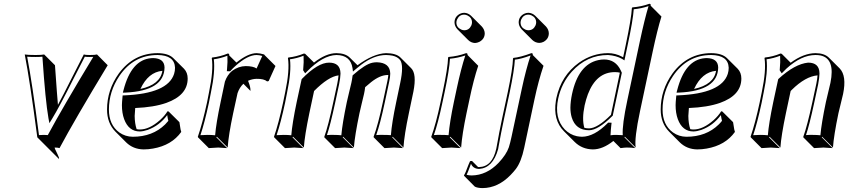

<svg xmlns="http://www.w3.org/2000/svg" viewBox="-20 -718 4454 1008"><path d="M175.8 2.9Q137.2 -292.5 109.9 -432.1Q124.5 -429.2 167 -429.2Q199.7 -429.2 211.9 -432.1L268.6 -375.5Q280.8 -201.7 284.2 -167.5Q309.6 -213.9 359.4 -313.5Q399.9 -394 419.9 -432.1Q427.7 -429.2 450.2 -429.2Q480 -429.2 489.3 -432.1L545.4 -375.5Q370.1 -85.9 292.5 59.6Q284.2 56.6 267.6 56.6Q264.2 56.6 282.2 92.3Q293 113.8 289.1 116.2L232.4 59.6ZM184.6 -8.8Q195.3 -9.8 210.9 -9.8Q224.6 -9.8 231 -8.8Q308.6 -153.3 469.7 -419.4Q461.9 -418.9 450.2 -418.9Q433.1 -418.9 425.3 -420.4Q406.7 -385.3 369.1 -311Q292 -157.2 252.9 -93.3L239.3 -71.3L234.4 -97.2Q218.3 -189 203.1 -414.1Q203.1 -417.5 202.6 -420.4Q189 -418.9 167 -418.9Q137.7 -418.9 122.6 -420.4Q148.9 -283.2 184.6 -8.8Z M689.9 -150.9Q687.5 -123 687 -109.4Q687.5 -68.8 697.3 -40Q705.6 -38.1 713.9 -38.1Q764.2 -38.1 819.8 -87.4Q845.2 -110.4 859.4 -133.8L865.2 -132.8L921.9 -76.7Q922.9 -72.8 924.3 -61.5Q928.2 -33.2 931.6 -25.4Q881.3 44.9 783.2 62Q758.8 66.4 733.4 66.4Q679.2 65.4 642.6 29.8L585.9 -26.9Q542 -71.8 542 -142.6Q542 -246.1 604 -332.5Q682.1 -438.5 807.1 -439Q863.8 -438.5 889.6 -413.1L946.3 -356.9Q965.3 -336.9 965.3 -305.7Q965.3 -217.8 853 -177.7Q787.6 -154.8 689.9 -150.9ZM717.3 -251Q821.3 -273.9 832.5 -346.2Q758.3 -339.4 717.3 -251ZM623 -208.5 624 -217.3H632.8Q860.8 -226.6 894 -330.1Q898.9 -345.7 898.9 -362.3Q896.5 -428.2 807.1 -429.2Q681.2 -429.2 606.4 -318.8Q551.8 -237.3 551.8 -142.6Q551.8 -62.5 606.4 -22.5Q637.7 -0.5 676.8 0Q780.8 0 846.7 -64.5Q856.4 -74.2 863.8 -83.5Q860.8 -94.2 857.9 -113.8Q817.4 -58.6 755.4 -36.1Q732.9 -28.3 713.9 -27.8Q655.8 -27.8 631.8 -92.3Q620.1 -124.5 620.1 -166Q620.1 -178.7 623 -208.5ZM843.8 -363.8Q842.3 -241.2 638.7 -231.9L625 -231.4L628.4 -244.6Q669.4 -404.3 773.9 -412.6Q779.8 -413.1 784.2 -413.1Q842.8 -411.6 843.8 -363.8Z M1257.8 -278.3Q1237.3 -258.8 1227.1 -229L1204.1 -123.5Q1179.7 -8.8 1175.3 56.6L1118.7 0L1115.7 2.9L1172.4 59.6Q1170.4 59.6 1125.5 56.6Q1125.5 56.6 1076.2 59.6L1019.5 2.9L1018.6 0Q1043 -70.3 1066.9 -180.2L1077.6 -234.9Q1101.6 -349.6 1091.8 -413.1L1093.8 -416Q1135.7 -420.4 1175.8 -437Q1180.7 -436.5 1182.1 -435.5Q1183.6 -432.1 1183.6 -426.8L1221.2 -389.6Q1281.7 -438.5 1327.1 -439Q1345.7 -438.5 1366.7 -432.1L1369.6 -428.2L1426.3 -371.6L1390.6 -292.5L1382.3 -290.5Q1366.2 -304.7 1327.1 -304.2Q1304.7 -303.7 1282.2 -293.9Q1296.4 -259.8 1294.9 -240.7ZM1170.9 -344.2 1171.9 -355Q1175.8 -394 1173.8 -425.3Q1138.2 -411.6 1102.5 -406.7Q1110.4 -341.8 1087.4 -232.9L1076.7 -178.2Q1054.2 -73.7 1032.2 -8.3Q1049.8 -9.8 1068.8 -9.8Q1091.8 -9.8 1109.4 -7.8Q1114.7 -71.8 1138.2 -182.1L1160.6 -288.6V-289.1Q1173.3 -325.2 1198.2 -345.7Q1231.9 -370.6 1270.5 -371.1Q1309.6 -370.6 1327.1 -358.4L1356.9 -424.3Q1342.3 -428.7 1327.1 -429.2Q1279.8 -429.2 1215.3 -371.1Q1201.7 -358.9 1191.4 -347.2L1188.5 -343.8Z M1867.2 -123.5Q1842.8 -6.8 1837.9 56.6L1781.7 0L1779.3 2.9L1835.9 59.6Q1834 59.6 1788.1 56.6Q1788.1 56.6 1739.3 59.6L1682.6 2.9V0Q1703.1 -56.2 1729.5 -180.2L1750.5 -277.8Q1755.9 -304.2 1757.3 -322.3Q1704.1 -315.9 1628.9 -240.2L1604 -123.5Q1579.6 -6.8 1575.2 56.6L1518.6 0L1515.6 2.9L1572.3 59.6Q1570.3 59.6 1524.9 56.6Q1524.9 56.6 1476.1 59.6L1419.4 2.9L1418.5 0Q1442.9 -70.3 1466.3 -180.2L1477.5 -234.9Q1501.5 -349.1 1491.7 -413.1L1493.7 -416Q1535.6 -420.4 1575.7 -437Q1580.6 -436.5 1582 -435.5L1628.4 -389.6Q1691.9 -439 1746.6 -439Q1793.5 -438.5 1816.9 -415L1856.9 -375.5Q1940.4 -436.5 2006.8 -439Q2059.6 -438.5 2082 -416.5L2138.7 -359.9Q2168.5 -330.1 2150.4 -237.3Q2148.9 -230.5 2147.5 -223.6L2126.5 -123.5Q2102.5 -9.8 2098.1 56.6L2041.5 0L2039.1 2.9L2095.7 59.6Q2093.8 59.6 2048.3 56.6L1998.5 59.6L1941.9 2.9L1941.4 0Q1965.3 -64.5 1989.7 -180.2L2013.7 -292Q2017.6 -311 2018.6 -324.2Q2016.6 -324.2 2015.1 -324.2Q1975.6 -324.2 1928.2 -286.6Q1914.6 -275.4 1897 -260.3Q1895 -242.2 1891.1 -224.6Q1887.7 -208.5 1878.9 -173.8Q1870.6 -139.2 1867.2 -123.5ZM1838.9 -360.8Q1838.9 -362.3 1838.9 -361.8Q1838.4 -360.4 1837.9 -359.9Q1837.9 -359.9 1838.9 -360.8ZM1584 -349.6 1581.5 -352.1 1583.5 -349.1ZM1800.8 -182.1Q1804.2 -198.2 1812.7 -232.9Q1821.3 -267.6 1824.7 -283.2Q1828.6 -301.3 1830.6 -317.9L1831.1 -321.8L1833.5 -324.2Q1897.5 -380.9 1935.1 -388.7Q1946.8 -391.1 1958.5 -391.1Q2027.8 -389.2 2028.8 -331.5Q2028.8 -314 2023.4 -290L1999.5 -177.7Q1976.1 -67.9 1955.1 -8.8Q1971.2 -10.3 1991.7 -9.8Q2016.1 -9.8 2032.2 -8.3Q2037.1 -73.2 2060.1 -182.1L2081.1 -282.2Q2100.6 -373.5 2081.1 -402.3Q2067.4 -419.9 2040.5 -425.8Q2025.4 -428.7 2006.8 -429.2Q1943.4 -429.2 1876 -377.9Q1861.8 -367.2 1847.2 -354.5L1833 -342.3L1830.6 -360.8Q1820.3 -428.2 1746.6 -429.2Q1674.8 -427.7 1590.8 -341.8L1582 -333L1571.3 -349.6L1571.8 -353Q1575.7 -392.6 1573.7 -425.3Q1538.1 -411.6 1502.4 -406.7Q1510.3 -341.8 1487.3 -232.9L1476.6 -178.2Q1454.1 -73.7 1432.1 -8.3Q1449.7 -9.8 1468.8 -9.8Q1491.7 -9.8 1509.3 -7.8Q1514.2 -69.8 1537.6 -182.1L1563.5 -301.8L1565.4 -304.2Q1648.9 -389.2 1707.5 -389.2Q1766.6 -389.2 1767.6 -333Q1767.6 -331.5 1767.6 -331.1Q1767.1 -309.1 1760.3 -275.9L1739.3 -177.7Q1713.9 -59.6 1696.3 -8.8Q1714.4 -10.3 1731.4 -9.8Q1753.4 -9.8 1772 -7.8Q1777.3 -69.8 1800.8 -182.1Z M2304.2 -234.9Q2331.1 -362.3 2332.5 -416L2335 -418.9Q2383.3 -422.9 2427.2 -439Q2431.2 -438.5 2433.1 -437Q2435.1 -433.6 2434.6 -429.2L2490.7 -372.6Q2466.3 -300.3 2444.3 -194.3L2429.2 -123.5Q2406.2 -14.2 2400.9 56.6L2344.2 0L2341.3 2.9L2397.9 59.6Q2396 59.6 2350.6 56.6Q2350.6 56.6 2301.3 59.6L2244.6 2.9L2244.1 0Q2269 -68.8 2292.5 -180.2ZM2366.2 -600.1Q2366.2 -630.4 2394.5 -645.5Q2405.8 -650.9 2417 -650.9Q2437.5 -649.9 2452.6 -635.7L2509.3 -579.1Q2523.9 -563 2524.9 -543.5Q2524.9 -513.2 2496.1 -498Q2484.9 -492.7 2473.6 -492.2Q2453.1 -493.2 2438 -507.8L2381.3 -564.5Q2366.7 -580.6 2366.2 -600.1ZM2376 -600.1Q2376 -574.7 2400.9 -563Q2409.7 -559.1 2417 -559.1Q2442.4 -559.1 2454.1 -583.5Q2458 -592.3 2458 -600.1Q2458 -625.5 2433.6 -637.2Q2424.8 -641.1 2417 -641.1Q2391.6 -641.1 2379.9 -616.2Q2376 -607.9 2376 -600.1ZM2314 -232.9 2302.2 -177.7Q2279.8 -71.8 2257.8 -8.8Q2274.4 -10.3 2293.9 -9.8Q2317.9 -9.8 2335 -8.3Q2340.8 -77.6 2362.8 -182.1L2377.9 -252.9Q2400.4 -358.4 2422.9 -426.8Q2383.8 -413.6 2342.3 -409.7Q2339.4 -353.5 2314 -232.9Z M2585.4 63Q2586.4 58.6 2588.9 44.4Q2599.6 -18.1 2616.2 -96.2L2646 -234.9Q2671.9 -357.9 2673.3 -411.1L2675.8 -414.1Q2710 -417 2770 -439Q2773.9 -438.5 2775.9 -437Q2777.8 -433.6 2776.9 -429.2L2833.5 -372.6Q2807.1 -295.4 2785.6 -194.3L2731.9 58.6Q2716.3 132.3 2688 169.4Q2677.2 183.6 2660.6 200.7Q2594.2 269 2513.2 269.5Q2485.8 269 2472.7 261.7L2416.5 205.1L2416 202.1Q2422.4 193.8 2439.5 147Q2443.8 135.3 2447.8 127.9L2458 127L2489.7 158.7Q2492.7 158.7 2495.1 159.2Q2564.5 157.2 2585.4 63ZM2703.1 -600.1Q2703.1 -630.4 2731.4 -645.5Q2742.7 -650.9 2753.9 -650.9Q2774.4 -649.9 2789.6 -635.7L2846.2 -579.1Q2860.8 -563 2861.3 -543.5Q2861.3 -513.2 2833 -498Q2821.8 -492.7 2810.5 -492.7Q2790 -493.7 2774.9 -507.8L2718.3 -564.5Q2703.6 -580.6 2703.1 -600.1ZM2712.9 -600.1Q2712.9 -574.7 2737.3 -563Q2746.1 -559.1 2753.9 -559.1Q2779.3 -559.1 2791 -583.5Q2794.9 -592.3 2794.9 -600.1Q2794.9 -625.5 2770.5 -637.2Q2761.7 -641.1 2753.9 -641.1Q2728.5 -641.1 2716.8 -616.7Q2712.9 -607.9 2712.9 -600.1ZM2595.2 64.9Q2567.4 164.1 2495.1 168.9Q2463.9 168 2452.6 141.6Q2450.2 147.9 2445.3 161.6Q2436 187.5 2429.7 199.7Q2442.4 203.1 2456.5 203.1Q2534.7 202.1 2597.2 137.2Q2638.2 93.8 2651.4 55.2Q2658.2 34.2 2665.5 0L2719.7 -252.9Q2741.2 -353.5 2765.6 -426.8Q2715.8 -408.2 2683.1 -404.8Q2680.2 -349.6 2655.8 -232.9L2626 -93.8Q2609.4 -15.6 2598.6 45.4Q2596.2 60.1 2595.2 64.9Z M3187.5 -115.2 3233.9 -335Q3233.9 -335 3233.4 -335.9V-336.9Q3221.7 -339.4 3208 -339.4Q3110.8 -339.4 3066.4 -223.1Q3056.2 -195.8 3049.3 -164.6Q3034.2 -91.8 3047.9 -46.9Q3060.1 -43.9 3072.8 -43.9Q3117.2 -44.9 3187.5 -115.2ZM3200.2 22Q3144.5 66.4 3092.3 66.4Q3036.1 65.4 2997.6 27.8L2940.9 -28.8Q2882.3 -87.4 2898.4 -189Q2899.9 -196.3 2900.9 -203.1Q2926.3 -321.8 3020 -389.2Q3089.8 -438.5 3171.9 -439Q3210.9 -439 3246.6 -419.9Q3249.5 -418 3251.5 -417L3265.1 -481.9Q3294.9 -623.5 3297.4 -675.8L3299.8 -679.2Q3347.7 -683.1 3389.2 -698.2Q3393.1 -697.8 3395 -696.3Q3397 -692.9 3396 -688L3452.6 -631.3Q3431.2 -563 3405.8 -443.4L3340.3 -135.3Q3309.6 9.3 3317.4 56.6L3260.7 0L3258.3 2.9L3314.9 59.6Q3295.9 56.6 3271 56.6Q3260.3 56.6 3237.8 59.6ZM3179.2 -61.5Q3179.7 -63.5 3179.2 -64H3176.3ZM3169.4 -70.8 3172.4 -74.2 3190.9 -73.7 3189.5 -62.5Q3187 -41.5 3185.1 -7.8Q3202.6 -10.3 3214.4 -9.8Q3232.4 -9.8 3249.5 -8.3Q3245.6 -61.5 3273.9 -193.8L3339.4 -502Q3364.7 -620.1 3384.8 -686Q3347.7 -673.3 3307.1 -669.4Q3303.7 -614.3 3274.9 -480L3258.3 -400.9L3246.1 -408.7Q3214.4 -426.3 3171.9 -429.2Q3061 -429.2 2981.9 -341.8Q2927.7 -281.2 2910.6 -200.7Q2888.7 -98.1 2944.8 -38.6Q2972.2 -10.7 3008.8 -2.9Q3022.5 -0.5 3035.6 0Q3100.1 -1 3169.4 -70.8ZM3196.8 -110.4 3194.3 -108.4Q3120.1 -34.7 3072.8 -34.2Q3002 -34.2 2981.4 -102.1Q2974.6 -125.5 2974.6 -153.3Q2975.1 -185.5 2982.9 -223.1Q3016.1 -379.4 3120.6 -402.3Q3136.2 -405.8 3151.4 -405.8Q3211.9 -405.8 3239.3 -347.7Q3241.2 -342.8 3243.2 -338.9L3244.6 -335.9Z M3596.7 -150.9Q3594.2 -123 3593.8 -109.4Q3594.2 -68.8 3604 -40Q3612.3 -38.1 3620.6 -38.1Q3670.9 -38.1 3726.6 -87.4Q3752 -110.4 3766.1 -133.8L3772 -132.8L3828.6 -76.7Q3829.6 -72.8 3831.1 -61.5Q3835 -33.2 3838.4 -25.4Q3788.1 44.9 3689.9 62Q3665.5 66.4 3640.1 66.4Q3585.9 65.4 3549.3 29.8L3492.7 -26.9Q3448.7 -71.8 3448.7 -142.6Q3448.7 -246.1 3510.7 -332.5Q3588.9 -438.5 3713.9 -439Q3770.5 -438.5 3796.4 -413.1L3853 -356.9Q3872.1 -336.9 3872.1 -305.7Q3872.1 -217.8 3759.8 -177.7Q3694.3 -154.8 3596.7 -150.9ZM3624 -251Q3728 -273.9 3739.3 -346.2Q3665 -339.4 3624 -251ZM3529.8 -208.5 3530.8 -217.3H3539.6Q3767.6 -226.6 3800.8 -330.1Q3805.7 -345.7 3805.7 -362.3Q3803.2 -428.2 3713.9 -429.2Q3587.9 -429.2 3513.2 -318.8Q3458.5 -237.3 3458.5 -142.6Q3458.5 -62.5 3513.2 -22.5Q3544.4 -0.5 3583.5 0Q3687.5 0 3753.4 -64.5Q3763.2 -74.2 3770.5 -83.5Q3767.6 -94.2 3764.6 -113.8Q3724.1 -58.6 3662.1 -36.1Q3639.6 -28.3 3620.6 -27.8Q3562.5 -27.8 3538.6 -92.3Q3526.9 -124.5 3526.9 -166Q3526.9 -178.7 3529.8 -208.5ZM3750.5 -363.8Q3749 -241.2 3545.4 -231.9L3531.7 -231.4L3535.2 -244.6Q3576.2 -404.3 3680.7 -412.6Q3686.5 -413.1 3690.9 -413.1Q3749.5 -411.6 3750.5 -363.8Z M4381.8 -123.5Q4357.4 -6.3 4353 56.6L4296.4 0L4294.4 2.9L4351.1 59.6Q4349.1 59.6 4303.2 56.6Q4303.2 56.6 4253.9 59.6L4197.3 2.9V0Q4217.8 -56.2 4244.6 -180.2L4265.6 -277.8Q4271 -304.2 4272 -322.3Q4208.5 -316.9 4136.7 -246.1Q4133.3 -242.7 4130.9 -240.2L4106 -123.5Q4081.5 -6.8 4077.1 56.6L4020.5 0L4017.6 2.9L4074.2 59.6Q4072.3 59.6 4026.9 56.6L3978 59.6L3921.4 2.9L3920.4 0Q3944.8 -70.3 3968.3 -180.2L3979.5 -234.9Q4003.4 -349.1 3993.7 -413.1L3995.6 -416Q4037.6 -420.4 4077.6 -437Q4082.5 -436.5 4084 -435.5L4130.9 -388.7Q4198.7 -438.5 4261.7 -439Q4308.6 -438.5 4332 -415L4388.7 -358.4Q4425.8 -319.3 4406.2 -224.6Q4402.8 -208.5 4394 -173.8Q4385.3 -139.2 4381.8 -123.5ZM4085.9 -349.6 4083.5 -352.1 4085.4 -349.1ZM4315.9 -182.1Q4319.3 -198.2 4327.9 -232.9Q4336.4 -267.6 4339.8 -283.2Q4365.7 -409.7 4288.1 -426.8Q4275.4 -429.2 4261.7 -429.2Q4187 -429.2 4108.9 -357.9Q4100.1 -349.6 4092.8 -341.8L4084 -333L4073.2 -349.6L4073.7 -353Q4077.6 -392.6 4075.7 -425.3Q4040 -411.6 4004.4 -406.7Q4012.2 -341.8 3989.3 -232.9L3978.5 -178.2Q3956.1 -73.7 3934.1 -8.3Q3951.7 -9.8 3970.7 -9.8Q3993.7 -9.8 4011.2 -7.8Q4016.1 -69.8 4039.6 -182.1L4065.4 -301.8L4067.4 -304.2Q4152.8 -382.3 4222.7 -389.2Q4281.7 -389.2 4282.2 -333Q4282.2 -331.5 4282.2 -331.1Q4281.7 -309.1 4275.4 -275.9L4254.4 -177.7Q4229 -59.6 4211.4 -8.8Q4229.5 -10.3 4246.6 -9.8Q4268.6 -9.8 4287.1 -7.8Q4292.5 -69.8 4315.9 -182.1Z"/></svg>

Font: Linux Biolinum Shadow O
Style: Italic
Weight: 400
Italic angle: -12°
Designer: Philipp H. Poll
Foundry: Philipp H. Poll
Version: Version 0.6.2